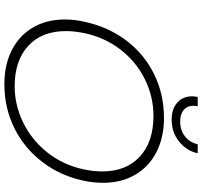

<svg xmlns="http://www.w3.org/2000/svg" viewBox="-43 -865 923 877"><g transform="rotate(90 418.5 -426.5)"><path d="M420 -842Q420 -855 423 -868H465Q463 -854 463 -849Q463 -821 482 -804.5Q501 -788 535 -788Q575 -788 603 -810Q631 -832 639 -868H680Q669 -817 626.5 -783Q584 -749 527 -749Q477 -749 448.5 -775Q420 -801 420 -842ZM69 -261Q69 -305 79 -349Q102 -458 164 -540.5Q226 -623 318 -668.5Q410 -714 519 -714Q607 -714 674 -680Q741 -646 778 -583Q815 -520 815 -436Q815 -394 806 -349Q783 -241 720 -158.5Q657 -76 565 -30.5Q473 15 364 15Q276 15 209 -19Q142 -53 105.5 -115.5Q69 -178 69 -261ZM754 -349Q763 -393 763 -432Q763 -541 695.5 -603.5Q628 -666 509 -666Q422 -666 342.5 -627Q263 -588 207 -516Q151 -444 131 -349Q122 -304 122 -266Q122 -156 189.5 -94Q257 -32 374 -32Q460 -32 540 -71Q620 -110 677 -182Q734 -254 754 -349Z"/></g></svg>

Font: Prompt ExtraLight
Style: Italic
Weight: 275
Italic angle: -12°
Designer: Katatrad Team
Foundry: CadsonDemak
Version: Version 1.000